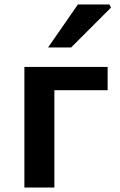

<svg xmlns="http://www.w3.org/2000/svg" viewBox="-20 -838 536 858"><path d="M89 -539H461V-435H223V0H89ZM328 -818H469L476 -804L298 -626H195Z"/></svg>

Font: Nebula Sans Semibold
Style: Regular
Weight: 600
Designer: Paul D. Hunt for Adobe (as Source Sans)
Foundry: Nebula Entertainment & Broadcasting LLC
Version: Version 1.010